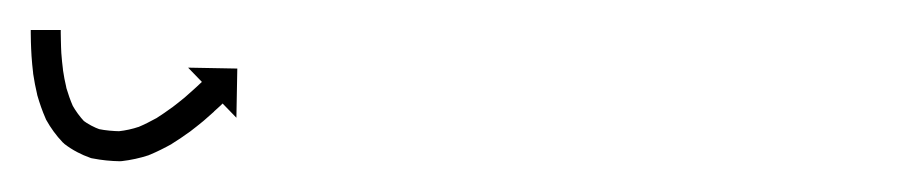

<svg xmlns="http://www.w3.org/2000/svg" viewBox="-31 -97 610 128"><path d="M9.5 -75C9.5 -75.7 9.5 -76.3 9.5 -77L-10.5 -77C-10.5 -76.4 -10.5 -75.7 -10.5 -75C-10.5 -75 -10.5 -75 -10.5 -75C-10.5 -75 -10.5 -75 -10.5 -75C-10.5 -73.1 -10.5 -71.1 -10.4 -69.2C-10.4 -69.2 -10.4 -69.2 -10.4 -69.1C-10.4 -69.1 -10.4 -69.1 -10.4 -69.1C-10.3 -66.1 -10.2 -63.1 -10 -60.1C-10 -60.1 -10 -60 -10 -60C-10 -60 -10 -59.9 -10 -59.9C-9.7 -56 -9.4 -52.1 -8.9 -48.2C-8.9 -48.2 -8.9 -48.1 -8.9 -48C-8.9 -47.9 -8.9 -47.9 -8.9 -47.9C-8.2 -43.2 -7.3 -38.5 -6.2 -33.9C-6.2 -33.9 -6.2 -33.8 -6.2 -33.7C-6.1 -33.5 -6.1 -33.4 -6.1 -33.4C-4.6 -28.2 -2.8 -23 -0.6 -18C-0.6 -18 -0.5 -17.8 -0.4 -17.5C-0.3 -17.3 -0.2 -17.1 -0.2 -17.1C2.8 -11.7 6.5 -6.6 10.8 -2.1C10.8 -2.1 11.1 -1.8 11.4 -1.6C11.7 -1.3 11.9 -1.1 12 -1C17.2 3 23.1 6.1 29.4 8.3C29.4 8.3 29.7 8.4 30.1 8.5C30.4 8.6 30.7 8.6 30.7 8.6C36.8 9.8 42.9 10.4 49.1 10.5C49.1 10.5 49.4 10.4 49.7 10.4C50 10.4 50.3 10.4 50.3 10.4C56.3 9.7 62.3 8.4 68.1 6.5C68.1 6.5 68.2 6.4 68.4 6.3C68.6 6.3 68.8 6.2 68.8 6.2C73.8 4.1 78.6 1.7 83.3 -0.9C83.3 -0.9 83.4 -1 83.5 -1.1C83.6 -1.1 83.7 -1.2 83.7 -1.2C87.7 -3.7 91.6 -6.3 95.4 -9.1C95.4 -9.1 95.4 -9.1 95.5 -9.1C95.5 -9.2 95.6 -9.2 95.6 -9.2C98.7 -11.6 101.8 -14 104.8 -16.5C104.8 -16.5 104.8 -16.6 104.8 -16.6C104.9 -16.6 104.9 -16.6 104.9 -16.6C107.2 -18.6 109.4 -20.6 111.7 -22.6C111.7 -22.6 111.7 -22.6 111.7 -22.6C111.7 -22.6 111.7 -22.7 111.7 -22.7C113.1 -24 114.6 -25.3 116 -26.6L116 -26.6L116 -26.6C116.5 -27.1 117 -27.6 117.4 -28L126.6 -18.5L127.2 -51.3L94.4 -51.9L103.6 -42.4C103.1 -42 102.6 -41.5 102.2 -41.1L102.2 -41.1L102.2 -41.1C100.9 -39.8 99.5 -38.6 98.2 -37.4C98.2 -37.4 98.2 -37.4 98.2 -37.4C98.2 -37.4 98.2 -37.4 98.2 -37.4C96.1 -35.5 94 -33.7 91.9 -31.8C91.9 -31.8 91.9 -31.8 91.9 -31.9C92 -31.9 92 -31.9 92 -31.9C89.2 -29.6 86.3 -27.3 83.4 -25.1C83.4 -25.1 83.5 -25.1 83.5 -25.2C83.6 -25.2 83.6 -25.3 83.6 -25.3C80.2 -22.8 76.7 -20.4 73.1 -18.1C73.1 -18.1 73.1 -18.2 73.2 -18.2C73.3 -18.3 73.4 -18.3 73.4 -18.3C69.4 -16.1 65.3 -14 61 -12.2C61 -12.2 61.2 -12.3 61.4 -12.4C61.6 -12.4 61.7 -12.5 61.7 -12.5C57.3 -11 52.7 -10 48.1 -9.5C48.1 -9.5 48.4 -9.5 48.7 -9.5C49 -9.5 49.3 -9.5 49.3 -9.5C44.4 -9.6 39.4 -10 34.6 -11C34.6 -11 34.9 -10.9 35.3 -10.8C35.6 -10.7 35.9 -10.6 35.9 -10.6C31.7 -12.1 27.7 -14.2 24.1 -16.9C24.1 -16.9 24.4 -16.7 24.7 -16.4C25 -16.1 25.3 -15.9 25.3 -15.9C22.2 -19.2 19.5 -22.9 17.3 -26.8C17.3 -26.8 17.4 -26.6 17.5 -26.4C17.6 -26.2 17.7 -26 17.7 -26C15.9 -30.1 14.4 -34.4 13.1 -38.8C13.1 -38.8 13.2 -38.7 13.2 -38.6C13.2 -38.5 13.3 -38.3 13.3 -38.3C12.3 -42.5 11.5 -46.6 10.9 -50.8C10.9 -50.8 10.9 -50.7 10.9 -50.7C11 -50.6 11 -50.5 11 -50.5C10.5 -54.1 10.2 -57.7 9.9 -61.4C9.9 -61.4 9.9 -61.3 9.9 -61.3C9.9 -61.2 9.9 -61.2 9.9 -61.2C9.8 -64 9.6 -66.8 9.6 -69.7C9.6 -69.7 9.6 -69.6 9.6 -69.6C9.6 -69.6 9.6 -69.6 9.6 -69.6C9.5 -71.4 9.5 -73.2 9.5 -75C9.5 -75 9.5 -75 9.5 -75C9.5 -75 9.5 -75 9.5 -75Z"/></svg>

Font: FRB American Cursive Just Arrows Extralight
Style: Italic
Weight: 200
Italic angle: -25°
Version: Version 2.0;Modular Font Editor K font №1